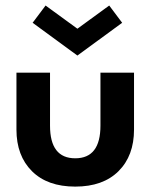

<svg xmlns="http://www.w3.org/2000/svg" viewBox="-20 -680 574 712"><path d="M101 -595.5 149 -659.5 267 -573.5 385 -659.5 433 -595.5 267 -474ZM165.5 -214Q165.5 -93 259 -93Q352.5 -93 352.5 -214V-410.5H477V-199.5Q477 -102.5 419.5 -45.2Q362 12 259 12Q156 12 98.5 -45.2Q41 -102.5 41 -199.5V-410.5H165.5Z"/></svg>

Font: League Spartan SemiBold
Style: Regular
Weight: 600
Foundry: The League of Moveable Type
Version: Version 2.002